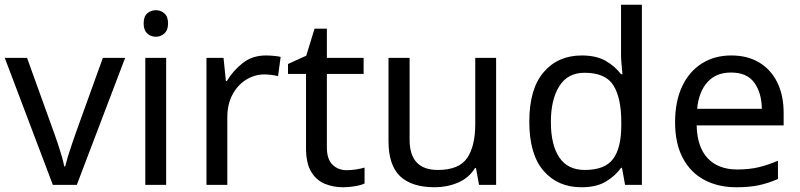

<svg xmlns="http://www.w3.org/2000/svg" viewBox="-20 -780 3377 810"><path d="M203 0 0 -536H94L208 -220Q216 -198 225 -171Q234 -144 241 -119.5Q248 -95 251 -78H255Q259 -95 266.5 -120Q274 -145 283.5 -172Q293 -199 300 -220L414 -536H508L304 0Z M638 -737Q658 -737 673.5 -723.5Q689 -710 689 -681Q689 -653 673.5 -639Q658 -625 638 -625Q616 -625 601 -639Q586 -653 586 -681Q586 -710 601 -723.5Q616 -737 638 -737ZM681 -536V0H593V-536Z M1101 -546Q1116 -546 1133.5 -544.5Q1151 -543 1164 -540L1153 -459Q1140 -462 1124.5 -464Q1109 -466 1095 -466Q1054 -466 1018 -443.5Q982 -421 960.5 -380.5Q939 -340 939 -286V0H851V-536H923L933 -438H937Q963 -482 1004 -514Q1045 -546 1101 -546Z M1443 -62Q1463 -62 1484 -65.5Q1505 -69 1518 -73V-6Q1504 1 1478 5.5Q1452 10 1428 10Q1386 10 1350.5 -4.5Q1315 -19 1293 -55Q1271 -91 1271 -156V-468H1195V-510L1272 -545L1307 -659H1359V-536H1514V-468H1359V-158Q1359 -109 1382.5 -85.5Q1406 -62 1443 -62Z M2073 -536V0H2001L1988 -71H1984Q1958 -29 1912 -9.5Q1866 10 1814 10Q1717 10 1668 -36.5Q1619 -83 1619 -185V-536H1708V-191Q1708 -63 1827 -63Q1916 -63 1950.5 -113Q1985 -163 1985 -257V-536Z M2433 10Q2333 10 2273 -59.5Q2213 -129 2213 -267Q2213 -405 2273.5 -475.5Q2334 -546 2434 -546Q2496 -546 2535.5 -523Q2575 -500 2600 -467H2606Q2605 -480 2602.5 -505.5Q2600 -531 2600 -546V-760H2688V0H2617L2604 -72H2600Q2576 -38 2536 -14Q2496 10 2433 10ZM2447 -63Q2532 -63 2566.5 -109.5Q2601 -156 2601 -250V-266Q2601 -366 2568 -419.5Q2535 -473 2446 -473Q2375 -473 2339.5 -416.5Q2304 -360 2304 -265Q2304 -169 2339.5 -116Q2375 -63 2447 -63Z M3065 -546Q3134 -546 3183.5 -516Q3233 -486 3259.5 -431.5Q3286 -377 3286 -304V-251H2919Q2921 -160 2965.5 -112.5Q3010 -65 3090 -65Q3141 -65 3180.5 -74.5Q3220 -84 3262 -102V-25Q3221 -7 3181 1.5Q3141 10 3086 10Q3010 10 2951.5 -21Q2893 -52 2860.5 -113.5Q2828 -175 2828 -264Q2828 -352 2857.5 -415Q2887 -478 2940.5 -512Q2994 -546 3065 -546ZM3064 -474Q3001 -474 2964.5 -433.5Q2928 -393 2921 -321H3194Q3193 -389 3162 -431.5Q3131 -474 3064 -474Z"/></svg>

Font: Noto Sans Buhid
Style: Regular
Weight: 400
Designer: Monotype Design Team
Foundry: Monotype Imaging Inc.
Version: Version 2.001